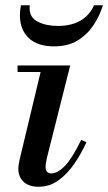

<svg xmlns="http://www.w3.org/2000/svg" viewBox="-20 -700 413 733"><path d="M127 13Q90 13 70 -6Q50 -25 50 -56Q50 -64 51.5 -72Q53 -80 54 -87L141 -450H248L159 -97Q156 -84 155 -76Q154 -68 154 -63Q154 -38 176 -38Q200 -38 228 -67Q256 -96 290 -166L310 -157Q291 -115 264.5 -76Q238 -37 204 -12Q170 13 127 13ZM47 -425V-450H236V-425ZM186 -523Q123 -523 89.5 -555Q56 -587 56 -642Q56 -650 57 -660Q58 -670 60 -680H94Q93 -677 93 -674Q93 -671 93 -668Q93 -633 124.5 -617Q156 -601 201 -601Q251 -601 286 -620.5Q321 -640 339 -680H373Q360 -638 336 -602.5Q312 -567 275.5 -545Q239 -523 186 -523Z"/></svg>

Font: Libre Bodoni
Style: Italic
Weight: 400
Italic angle: -13°
Designer: Pablo Impallari, Rodrigo Fuenzalida
Foundry: Impallari Type
Version: Version 2.005;gftools[0.9.23]